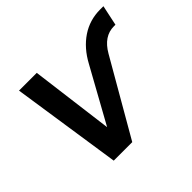

<svg xmlns="http://www.w3.org/2000/svg" viewBox="-125 -707 880 880"><g transform="rotate(-45 315.0 -267.0)"><path d="M163 0 83 -534H198L250 -130L396 -394Q432 -461 486.5 -497.5Q541 -534 609 -534H630L609 -435H599Q534 -435 493 -364L283 0Z"/></g></svg>

Font: Geist Mono SemiBold
Style: Italic
Weight: 600
Italic angle: -12°
Monospace: yes
Designer: Basement.studio, Andrés Briganti, Mateo Zaragoza
Foundry: Basement.studio, Vercel, Andrés Briganti, Guido Ferreyra, Mateo Zaragoza
Version: Version 1.500; ttfautohint (v1.8.4.7-5d5b)